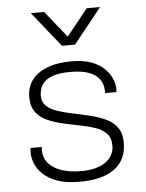

<svg xmlns="http://www.w3.org/2000/svg" viewBox="-54 -791 641 845"><g transform="rotate(-5 267.0 -369.0)"><path d="M262 10Q203 10 164 -4.5Q125 -19 102 -41.5Q79 -64 69.5 -88.5Q60 -113 60 -132Q60 -139 60 -143.5Q60 -148 61 -157H111Q110 -153 110 -150Q110 -147 110 -143Q110 -109 130.5 -85Q151 -61 188 -48.5Q225 -36 276 -36Q323 -36 355.5 -49Q388 -62 404.5 -84.5Q421 -107 421 -136Q421 -170 402.5 -189.5Q384 -209 353 -219.5Q322 -230 285 -237Q248 -244 211 -252.5Q174 -261 143 -275Q112 -289 93.5 -314Q75 -339 75 -381Q75 -410 86.5 -435.5Q98 -461 122.5 -480Q147 -499 184 -510Q221 -521 272 -521H276Q326 -521 361 -508Q396 -495 417.5 -474Q439 -453 449.5 -429Q460 -405 460 -383Q460 -379 459.5 -374Q459 -369 459 -369H409V-382Q409 -391 405 -406Q401 -421 387.5 -437Q374 -453 344.5 -464Q315 -475 264 -475Q215 -475 186.5 -464.5Q158 -454 145.5 -438.5Q133 -423 129.5 -407.5Q126 -392 126 -383Q126 -354 144.5 -336.5Q163 -319 194 -309Q225 -299 262 -291.5Q299 -284 336 -275Q373 -266 404 -251.5Q435 -237 453.5 -211.5Q472 -186 472 -146Q472 -103 456.5 -73.5Q441 -44 413 -25.5Q385 -7 348 1.5Q311 10 267 10ZM420 -748 296 -593H238L114 -748H173L282 -612H252L361 -748Z"/></g></svg>

Font: Chivo Medium Thin
Style: Regular
Weight: 250
Version: Version 2.002